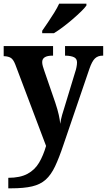

<svg xmlns="http://www.w3.org/2000/svg" viewBox="-20 -786 580 1042"><path d="M25 179Q89 179 129 157.5Q169 136 192 97Q215 58 230 6L63 -436Q52 -464 38.5 -472Q25 -480 4 -481H0V-536H268V-484H265Q209 -484 209 -449Q209 -439 212.5 -426.5Q216 -414 220 -403L280 -229Q293 -190 299 -162.5Q305 -135 307 -114Q310 -137 317 -162Q324 -187 329 -201L388 -395Q392 -406 395 -421Q398 -436 398 -447Q398 -467 382.5 -475Q367 -483 337 -484H333V-536H540V-484H537Q511 -484 495 -468.5Q479 -453 465 -412L325 -2Q301 70 279 116.5Q257 163 228 189Q199 215 154.5 225.5Q110 236 41 236H25ZM209 -619Q223 -639 240.5 -665Q258 -691 274.5 -717.5Q291 -744 301 -766H449V-756Q440 -743 420 -723.5Q400 -704 374.5 -682Q349 -660 322.5 -640Q296 -620 273 -606H209Z"/></svg>

Font: Noto Serif Thai SemiCondensed
Style: Bold
Weight: 700
Width: 4
Designer: Monotype Design Team
Foundry: Monotype Imaging Inc.
Version: Version 2.002; ttfautohint (v1.8.4.7-5d5b)